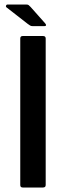

<svg xmlns="http://www.w3.org/2000/svg" viewBox="-20 -833 292 853"><path d="M183 -11Q183 0 171 0H81Q70 0 70 -11V-662Q70 -673 81 -673H171Q183 -673 183 -662ZM124 -717Q118 -717 114 -719.5Q110 -722 103 -727L8 -801Q5 -804 7 -808.5Q9 -813 13 -813H95Q104 -813 107 -810.5Q110 -808 116 -802L180 -730Q185 -725 184.5 -721Q184 -717 178 -717Z"/></svg>

Font: Glory SemiBold
Style: Regular
Weight: 600
Designer: Robert Leuschke
Foundry: Robert Leuschke
Version: Version 1.011